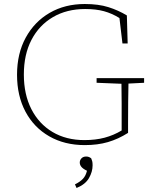

<svg xmlns="http://www.w3.org/2000/svg" viewBox="-20 -710 757 958"><path d="M403 14Q302 14 225.5 -30Q149 -74 107 -153Q65 -232 65 -337Q65 -443 108.5 -522.5Q152 -602 228 -646Q304 -690 403 -690Q471 -690 520.5 -674.5Q570 -659 613 -633L617 -493H591L576 -620Q539 -643 499 -654Q459 -665 405 -665Q313 -665 244 -624.5Q175 -584 137 -511Q99 -438 99 -338Q99 -239 136.5 -165.5Q174 -92 242 -51.5Q310 -11 401 -11Q457 -11 502 -23Q547 -35 587 -59V-98Q587 -146 587 -194.5Q587 -243 586 -292L462 -297V-320H699V-297L621 -293Q620 -249 619.5 -201.5Q619 -154 619 -98V-47Q570 -16 518.5 -1Q467 14 403 14ZM442 115Q442 147 424 178.5Q406 210 362 228L354 210Q380 197 394 182Q408 167 414 142Q395 133 386.5 123Q378 113 378 101Q378 89 386.5 80Q395 71 410 71Q418 71 424 73.5Q430 76 435 80Q438 87 440 94Q442 101 442 115Z"/></svg>

Font: Source Serif 4 SmText ExtraLight
Style: Regular
Weight: 200
Designer: Frank Grießhammer
Foundry: Adobe
Version: Version 4.005;hotconv 1.1.0;makeotfexe 2.6.0